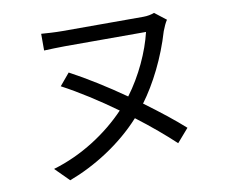

<svg xmlns="http://www.w3.org/2000/svg" viewBox="-81 -811 1162 962"><g transform="rotate(-10 500.0 -330.5)"><path d="M825 -111C773 -158 703 -213 627 -269C693 -358 754 -479 792 -608C800 -629 809 -649 818 -662L760 -707C745 -701 725 -697 704 -697H292C254 -697 213 -700 185 -702V-617C213 -618 256 -620 292 -620H704C681 -523 629 -409 560 -317C469 -381 373 -441 287 -487L236 -426C321 -381 416 -320 506 -255C411 -155 278 -67 131 -24L201 46C332 -3 470 -89 574 -204C648 -148 715 -91 766 -43Z"/></g></svg>

Font: Source Han Sans CN Regular
Style: Regular
Weight: 400
Designer: Ryoko NISHIZUKA (kana & ideographs); Paul D. Hunt (Latin, Greek & Cyrillic); Wenlong ZHANG (bopomofo); Sandoll Communica
Foundry: Adobe Systems Incorporated
Version: Version 1.004;PS 1.004;hotconv 1.0.82;makeotf.lib2.5.63406